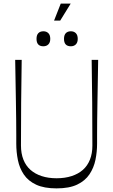

<svg xmlns="http://www.w3.org/2000/svg" viewBox="-20 -1031 626 1062"><path d="M293 11Q224 11 180 -9.5Q136 -30 112 -65.5Q88 -101 79 -145.5Q70 -190 70 -237Q70 -251 70 -284.5Q70 -318 69.5 -365.5Q69 -413 68 -469Q67 -525 66 -584.5Q65 -644 64 -700H100Q98 -582 97 -463.5Q96 -345 96 -226Q96 -182 109.5 -148Q123 -114 148.5 -91.5Q174 -69 210.5 -57Q247 -45 293 -45Q339 -45 376 -57Q413 -69 438.5 -91.5Q464 -114 477.5 -148Q491 -182 491 -226Q491 -345 490 -463.5Q489 -582 487 -700H523Q522 -644 521 -584.5Q520 -525 519 -468.5Q518 -412 517.5 -365Q517 -318 517 -284.5Q517 -251 517 -237Q517 -191 508 -147Q499 -103 475 -67Q451 -31 407 -10Q363 11 293 11ZM220 -775Q182 -775 182 -816Q182 -837 192 -847.5Q202 -858 220 -858Q237 -858 247.5 -847.5Q258 -837 258 -816Q258 -796 247.5 -785.5Q237 -775 220 -775ZM372 -775Q334 -775 334 -816Q334 -837 344 -847.5Q354 -858 372 -858Q389 -858 399.5 -847.5Q410 -837 410 -816Q410 -796 399.5 -785.5Q389 -775 372 -775ZM279 -917 316 -1011H371L313 -917Z"/></svg>

Font: Ojuju Light
Style: Regular
Weight: 300
Designer: Chisaokwu Joboson, Mirko Velimirovic
Foundry: Udi Foundry
Version: Version 1.000